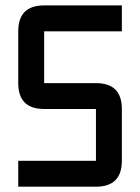

<svg xmlns="http://www.w3.org/2000/svg" viewBox="-20 -704 528 724"><path d="M439.5 -585.9H146.5V-390.6H341.8Q439.5 -390.6 439.5 -293V-97.7Q439.5 0 341.8 0H48.8V-97.7H341.8V-293H146.5Q48.8 -293 48.8 -390.6V-585.9Q48.8 -683.6 146.5 -683.6H439.5Z"/></svg>

Font: BabelStone Runic Staveless Rule
Style: Regular
Weight: 400
Designer: Andrew West
Foundry: BabelStone
Version: Version 3.002 March 14, 2022